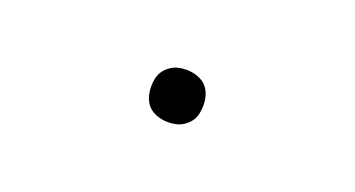

<svg xmlns="http://www.w3.org/2000/svg" viewBox="-25 -516 650 352"><g transform="rotate(20 300.0 -340.0)"><path d="M300 -289Q288 -289 276.5 -293.5Q265 -298 258.5 -307Q252 -316 250 -328Q248 -340 250 -352Q251 -361 255.5 -368.5Q260 -376 267.5 -381.5Q275 -387 283 -389Q291 -391 300 -391Q312 -391 323.5 -386.5Q335 -382 341.5 -373Q348 -364 350 -352Q352 -340 350 -328Q349 -319 344.5 -311.5Q340 -304 332.5 -298.5Q325 -293 317 -291Q309 -289 300 -289Z"/></g></svg>

Font: Iosevka Extralight Extended
Style: Italic
Weight: 200
Width: 7
Italic angle: -9°
Monospace: yes
Designer: Belleve Invis
Foundry: Belleve Invis
Version: Version 32.5.0; ttfautohint (v1.8.4)